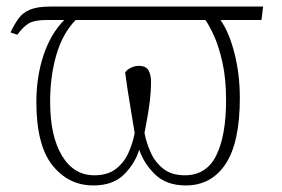

<svg xmlns="http://www.w3.org/2000/svg" viewBox="-20 -556 860 586"><path d="M265 10Q189 10 140 -51.5Q91 -113 91 -245Q91 -321 112.5 -386.5Q134 -452 176 -495H123Q86 -495 68.5 -485Q51 -475 33 -450L12 -457Q24 -482 36.5 -499.5Q49 -517 71.5 -526.5Q94 -536 134 -536H783L778 -495H653Q680 -456 696 -392Q712 -328 712 -257Q712 -121 668.5 -55.5Q625 10 547 10Q488 10 453.5 -23.5Q419 -57 405 -99Q392 -57 358.5 -23.5Q325 10 265 10ZM544 -21Q610 -21 640 -81.5Q670 -142 670 -250Q670 -316 659 -365Q648 -414 633.5 -446Q619 -478 607 -495H211Q171 -454 152 -388.5Q133 -323 133 -246Q133 -141 169 -81Q205 -21 268 -21Q308 -21 333 -40Q358 -59 371.5 -88.5Q385 -118 391 -150Q383 -200 375.5 -244.5Q368 -289 362 -335Q368 -344 380 -349.5Q392 -355 403 -355Q426 -355 433.5 -341Q441 -327 441 -306Q441 -279 437.5 -249.5Q434 -220 429 -193.5Q424 -167 421 -150Q427 -119 440.5 -89.5Q454 -60 479 -40.5Q504 -21 544 -21Z"/></svg>

Font: Noto Serif ExtraLight
Style: Regular
Weight: 200
Designer: Monotype Design Team
Foundry: Monotype Imaging Inc.
Version: Version 2.015; ttfautohint (v1.8.4.7-5d5b)